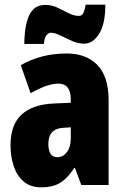

<svg xmlns="http://www.w3.org/2000/svg" viewBox="-20 -792 534 822"><path d="M266 -563Q349 -563 397 -513.5Q445 -464 445 -363V0H328L301 -73H298Q271 -31 239.5 -10.5Q208 10 156 10Q109 10 80 -16Q51 -42 38 -83Q25 -124 25 -169Q25 -258 72.5 -301.5Q120 -345 211 -349L283 -352V-366Q283 -434 230 -434Q183 -434 111 -393L69 -513Q110 -537 159.5 -550Q209 -563 266 -563ZM253 -245Q187 -242 187 -176Q187 -119 226 -119Q250 -119 266.5 -141Q283 -163 283 -198V-247ZM84 -604Q84 -627 87 -655.5Q90 -684 98.5 -710.5Q107 -737 125 -754Q143 -771 173 -771Q201 -771 225.5 -759.5Q250 -748 273 -736Q296 -724 318 -724Q331 -724 337 -736.5Q343 -749 347 -772H431Q431 -690 404.5 -647.5Q378 -605 340 -605Q314 -605 287.5 -617Q261 -629 237.5 -640.5Q214 -652 197 -652Q189 -652 179.5 -641.5Q170 -631 168 -604Z"/></svg>

Font: Noto Sans Khmer UI ExtraCondensed Black
Style: Regular
Weight: 900
Width: 2
Designer: Danh Hong and the Monotype Design Team
Foundry: Monotype Imaging Inc.
Version: Version 2.002; ttfautohint (v1.8.4.7-5d5b)